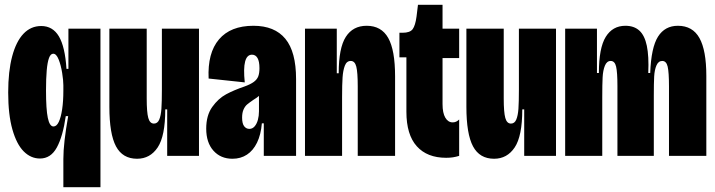

<svg xmlns="http://www.w3.org/2000/svg" viewBox="-20 -647 2970 797"><path d="M263 -165H253Q241 -81 216 -35Q191 11 146 11Q108 11 78.5 -18.5Q49 -48 31.5 -109.5Q14 -171 14 -263Q14 -351 30.5 -413Q47 -475 77.5 -507Q108 -539 151 -539Q199 -539 224.5 -496Q250 -453 256 -361H264V-528H397V-276V130H243V13Q243 -21 248 -64.5Q253 -108 263 -165ZM243 -271V-293Q243 -313 238 -344.5Q233 -376 223.5 -400Q214 -424 201 -424Q190 -424 183.5 -406.5Q177 -389 174 -355.5Q171 -322 171 -272Q171 -193 178.5 -157.5Q186 -122 202 -122Q215 -122 224 -141Q233 -160 238 -193.5Q243 -227 243 -271Z M434 -204V-528H589V-238Q589 -181 595.5 -157.5Q602 -134 619 -134Q634 -134 641 -150.5Q648 -167 650 -195Q652 -223 652 -276V-528H806V-243V0H674V-193H666Q666 -82 634.5 -35Q603 12 549 12Q489 12 461.5 -39.5Q434 -91 434 -204Z M836 -113Q836 -168 861 -203Q886 -238 918.5 -255.5Q951 -273 995 -288Q1020 -297 1033.5 -307Q1047 -317 1052 -330Q1057 -343 1057 -364Q1057 -392 1049 -406Q1041 -420 1026 -420Q1005 -420 997.5 -391.5Q990 -363 996 -305L846 -321Q841 -427 889 -483.5Q937 -540 1032 -540Q1120 -540 1164.5 -486Q1209 -432 1209 -319V-192Q1209 -127 1209 -95Q1209 -63 1209 0H1075Q1075 -68 1075 -135H1067Q1063 -88 1047 -55Q1031 -22 1005 -5Q979 12 945 12Q896 12 866 -21.5Q836 -55 836 -113ZM1055 -185V-256L1076 -272Q1067 -259 1056.5 -250Q1046 -241 1031 -232Q1015 -221 1006 -213.5Q997 -206 991 -192.5Q985 -179 985 -159Q985 -134 993.5 -123Q1002 -112 1015 -112Q1028 -112 1037 -122.5Q1046 -133 1050.5 -149.5Q1055 -166 1055 -185Z M1246 -323V-528H1378V-343H1386Q1386 -448 1415.5 -494Q1445 -540 1502 -540Q1563 -540 1591.5 -489.5Q1620 -439 1620 -330V0H1465V-288Q1465 -347 1459 -370.5Q1453 -394 1436 -394Q1419 -394 1411.5 -374.5Q1404 -355 1402 -325.5Q1400 -296 1400 -244V0H1246Z M1667 -183V-409H1638V-511H1651Q1682 -511 1693 -526Q1704 -541 1709 -578L1715 -627H1817V-528H1886V-406H1817V-215Q1817 -178 1828.5 -158.5Q1840 -139 1859 -139Q1867 -139 1873.5 -142Q1880 -145 1886 -151V0Q1873 4 1860.5 6Q1848 8 1832 8Q1753 8 1710 -40Q1667 -88 1667 -183Z M1916 -204V-528H2071V-238Q2071 -181 2077.5 -157.5Q2084 -134 2101 -134Q2116 -134 2123 -150.5Q2130 -167 2132 -195Q2134 -223 2134 -276V-528H2288V-243V0H2156V-193H2148Q2148 -82 2116.5 -35Q2085 12 2031 12Q1971 12 1943.5 -39.5Q1916 -91 1916 -204Z M2326 -306V-528H2458V-344H2466Q2466 -448 2494.5 -494Q2523 -540 2576 -540Q2612 -540 2634 -520Q2656 -500 2665 -457Q2674 -414 2671 -344H2679Q2683 -450 2711.5 -495Q2740 -540 2794 -540Q2855 -540 2883.5 -489Q2912 -438 2912 -332V0H2757V-288Q2757 -347 2751.5 -370.5Q2746 -394 2729 -394Q2713 -394 2705 -375.5Q2697 -357 2695.5 -329.5Q2694 -302 2694 -252V0H2543V-290Q2543 -347 2537.5 -370.5Q2532 -394 2515 -394Q2499 -394 2491 -374.5Q2483 -355 2481.5 -326Q2480 -297 2480 -244V0H2326Z"/></svg>

Font: Bricolage Grotesque 96pt Condensed ExBd
Style: Regular
Weight: 800
Width: 3
Designer: Mathieu Triay
Foundry: Atelier Triay
Version: Version 1.001;Glyphs 3.2 (3207)